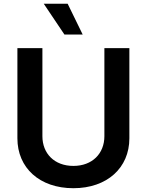

<svg xmlns="http://www.w3.org/2000/svg" viewBox="-20 -981 774 1012"><path d="M530.2 -727.3V-263.1C530.2 -171.9 466.6 -106.5 366.8 -106.5C266.7 -106.5 203.5 -171.9 203.5 -263.1V-727.3H71.7V-252.1C71.7 -95.9 188.9 11 366.8 11C544 11 661.9 -95.9 661.9 -252.1V-727.3ZM210.6 -961.3 319.6 -799H415.8L336.6 -961.3Z"/></svg>

Font: Margiela Sans Semi Bold
Style: Regular
Weight: 600
Designer: Stefan Endress, Andreas Faust
Version: Version 1.100;FEAKit 1.0